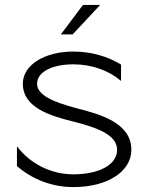

<svg xmlns="http://www.w3.org/2000/svg" viewBox="-20 -756 607 782"><path d="M228 -616H276L388 -736H318ZM49 -79.6C110.1 -26.4 190.7 6 279 6C418.6 6 515 -57.8 515 -146C515 -256.8 385.1 -291.1 293.3 -314.8C194.1 -341.1 131 -369.1 131 -415C131 -463.1 193 -494 279 -494C355.5 -494 424.5 -468 473 -426.4V-493C418.9 -526.3 351.7 -546 279 -546C160.5 -546 73 -491 73 -415C73 -315.1 190.9 -282.9 277.8 -261.1C380.9 -234.9 456 -206 457 -146C457 -85.7 385 -46 279 -46C184.9 -46 101.4 -90.9 49 -160.2Z"/></svg>

Font: Resamitz
Style: Regular
Weight: 500
Designer: gluk
Foundry: gluk
Version: Version 0.047